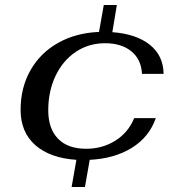

<svg xmlns="http://www.w3.org/2000/svg" viewBox="-20 -727 687 764"><path d="M514 -257H600Q574 -182 505 -139Q436 -96 337 -91L318 17H265L284 -91Q179 -98 120.5 -149.5Q62 -201 62 -290Q62 -378 101 -447Q140 -516 210.5 -556Q281 -596 374 -600L393 -707H445L427 -599Q522 -592 576 -549Q630 -506 631 -433H545Q542 -491 502.5 -523Q463 -555 398 -555Q333 -555 281.5 -520.5Q230 -486 201 -425Q172 -364 172 -288Q172 -215 211 -175Q250 -135 323 -135Q387 -135 438.5 -167Q490 -199 514 -257Z"/></svg>

Font: Fahkwang Medium
Style: Italic
Weight: 500
Italic angle: -10°
Version: Version 1.000; ttfautohint (v1.6)